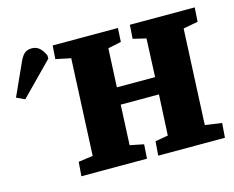

<svg xmlns="http://www.w3.org/2000/svg" viewBox="-305 -863 1232 1009"><g transform="rotate(-15 311.5 -358.5)"><path d="M525 -310H317L307 -92L382 -77L377 0H20L26 -77L105 -88L129 -613L47 -630L52 -703H407L403 -628L331 -613L321 -403H529L538 -611L467 -628L472 -703H825L820 -626L740 -611L716 -92L807 -79L801 0H438L444 -77L514 -89ZM-160 -467 -205 -488 -128 -658Q-115 -689 -99.5 -703Q-84 -717 -58 -717Q-33 -717 -15.5 -700.5Q2 -684 12 -659V-642Z"/></g></svg>

Font: Literata 18pt ExtraBold
Style: Italic
Weight: 800
Italic angle: -2°
Designer: Latin by Veronika Burian and Jose Scaglione. Greek by Irene Vlachou. Cyrillic by Vera Evstafieva
Foundry: TypeTogether
Version: Version 3.103;gftools[0.9.29]